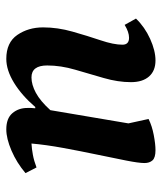

<svg xmlns="http://www.w3.org/2000/svg" viewBox="28 -530 514 610"><g transform="rotate(-90 285.0 -225.0)"><path d="M113 12Q89 12 80.5 2.5Q72 -7 72 -23Q72 -41 80 -81.5Q88 -122 99 -174.5Q110 -227 120 -281.5Q130 -336 134 -382Q117 -381 98 -377.5Q79 -374 58 -366L40 -401Q73 -429 111.5 -445.5Q150 -462 179 -462Q214 -462 230.5 -442.5Q247 -423 247 -395Q247 -389 247 -383Q247 -377 246 -370H250Q287 -413 327 -437.5Q367 -462 403 -462Q455 -462 479 -427Q503 -392 503 -345Q503 -299 489.5 -251.5Q476 -204 462 -162.5Q448 -121 448 -93Q448 -72 470 -72Q488 -72 511 -86L531 -50Q504 -22 466.5 -5Q429 12 398 12Q365 12 347 -8.5Q329 -29 329 -66Q329 -107 342 -152Q355 -197 368.5 -243Q382 -289 382 -332Q382 -382 344 -382Q321 -382 295 -368Q269 -354 240 -322L198 -74L212 -10Q190 1 161 6.5Q132 12 113 12Z"/></g></svg>

Font: Petrona
Style: Bold Italic
Weight: 700
Italic angle: -9°
Designer: Ringo R. Seeber
Foundry: Ringo R. Seeber
Version: Version 2.001; ttfautohint (v1.8.3)